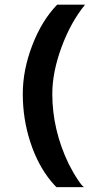

<svg xmlns="http://www.w3.org/2000/svg" viewBox="-20 -665 448 826"><path d="M346 -645Q284 -569 244.5 -461.5Q205 -354 205 -261Q205 -107 275 39Q294 77 315 108.5Q336 140 343 140H344H226Q227 147 200 115Q143 46 110.5 -53.5Q78 -153 78 -261Q78 -364 119 -470.5Q160 -577 226 -645Z"/></svg>

Font: Tajawal ExtraBold
Style: Regular
Weight: 800
Designer: Boutros Fonts
Foundry: Created by Boutros International 2017
Version: Version 1.700